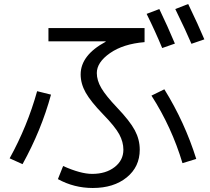

<svg xmlns="http://www.w3.org/2000/svg" viewBox="-20 -872 1040 952"><path d="M220.2 -732.9H696.8V-663.1Q590.8 -654.3 525.4 -608.6Q460 -563 460 -509.8Q460 -473.6 482.4 -435.3Q504.9 -397 560.1 -338.9Q624 -272 648.4 -226.1Q672.9 -180.2 672.9 -129.9Q672.9 -44.9 608.4 7.6Q543.9 60.1 439.9 60.1Q347.2 60.1 267.1 16.1L293 -48.8Q379.9 -9.8 437 -9.8Q504.9 -9.8 548.3 -43.5Q591.8 -77.1 591.8 -129.9Q591.8 -168 571.3 -206.1Q550.8 -244.1 490.2 -306.2Q430.2 -368.2 405 -412.6Q379.9 -457 379.9 -502.9Q379.9 -598.1 503.9 -665V-667H220.2ZM707 -803.2 770 -827.1Q810.1 -744.1 847.2 -655.8L784.2 -633.8Q750 -716.3 707 -803.2ZM849.1 -827.1 913.1 -852.1Q962.9 -749 993.2 -676.8L929.2 -654.8Q903.3 -716.3 849.1 -827.1ZM731 -397.9 794.9 -429.2Q896 -266.1 953.1 -84L884.8 -63Q831.1 -242.2 731 -397.9ZM232.9 -402.8Q185.1 -227.1 91.8 -58.1L27.8 -86.9Q115.7 -246.1 164.1 -419.9Z"/></svg>

Font: WebKoruri
Style: Regular
Weight: 400
Foundry: lindwurm / mohemohe
Version: Version 1.00